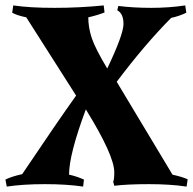

<svg xmlns="http://www.w3.org/2000/svg" viewBox="-34 -680 713 709"><path d="M362 -427Q422 -553 422 -591.5Q422 -630 399 -642L403 -658Q459 -651 524.5 -651Q590 -651 650 -660L654 -633Q627 -620 598 -614Q500 -515 397 -378L603 -35Q639 -27 659 -18L655 9Q595 0 515.5 0Q436 0 388 6L384 -9Q388 -17 388 -44Q388 -106 283 -276Q221 -110 221 -35Q246 -30 276 -17L273 9Q213 0 132 0Q51 0 -9 9L-14 -17Q8 -28 48 -37Q177 -229 247 -327L63 -616Q29 -623 11 -633L15 -660Q75 -651 167 -651Q259 -651 349 -660L352 -634Q327 -624 292 -616Q292 -579 304.5 -540.5Q317 -502 362 -427Z"/></svg>

Font: Almendra
Style: Bold
Weight: 700
Designer: Ana Sanfelippo
Foundry: Ana Sanfelippo
Version: Version 1.004